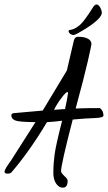

<svg xmlns="http://www.w3.org/2000/svg" viewBox="-57 -736 486 866"><path d="M295.9 -617.7C283.5 -607.6 270.2 -601.9 255.9 -600.6C253.9 -599.9 252.8 -598.1 252.4 -595.2C252.1 -592.3 253.7 -589 257.3 -585.4C262.9 -580.6 268.6 -578.1 274.7 -578.1C280.7 -578.1 299.8 -588.2 332 -608.4C378.9 -638.3 402.3 -661.8 402.3 -678.7C402 -682.9 400.9 -688 398.9 -693.8C393.4 -708.5 386.2 -715.8 377.4 -715.8C373.9 -715.5 370 -712.9 365.7 -708C333.8 -656.6 310.5 -626.5 295.9 -617.7ZM248 79.6C247.7 72.8 242.8 65.6 233.4 58.1C224 49 218.9 41.8 218.3 36.6C218.3 16.8 235.8 -61 271 -196.8C309.7 -200.4 342.4 -202.6 369.1 -203.4C395.8 -204.2 409.3 -208 409.7 -214.8C409.3 -224.9 407.1 -233 402.8 -239C398.6 -245 394.9 -248.2 391.6 -248.5C347 -248.5 311.2 -247.9 284.2 -246.6C310.2 -342 328.6 -413.6 339.4 -461.4C350.1 -509.3 355.5 -534.3 355.5 -536.6C355.5 -552.2 344.1 -562.7 321.3 -567.9C313.8 -569.5 305 -570.2 294.9 -570.1C284.8 -569.9 278.5 -564 275.9 -552.2L244.6 -418L135.7 -237.3C101.9 -234.7 58.3 -230.8 4.9 -225.6C-2.3 -224.3 -5.9 -221.2 -5.9 -216.3C-5.9 -205.6 -0.2 -197.8 11.2 -192.9C22.6 -188 53.2 -185.4 103 -185.1L-5.9 -14.2C-7.5 -12.2 -13 -4.2 -22.5 9.8C-31.9 23.8 -36.6 33.5 -36.6 39.1C-36 44.3 -31.7 47 -23.7 47.1C-15.7 47.3 -9.6 45.4 -5.4 41.5C49.6 -22.6 103 -98.1 154.8 -185.1C170.4 -185.7 193.2 -187.8 223.1 -191.4C204.3 -117.8 193 -67.1 189.2 -39.1C185.5 -11.1 183.6 16.4 183.6 43.2C183.6 70.1 190.9 89.8 205.6 102.5C211.8 107.7 218.8 110.4 226.6 110.4C240.9 110.4 248 100.1 248 79.6ZM196.3 -258.8C203.5 -271.8 213.9 -286.9 227.8 -304C241.6 -321 249 -325.2 250 -316.4C247.1 -295.9 242.5 -271.8 236.3 -244.1L186.5 -240.7Z"/></svg>

Font: Kristi
Style: Medium
Weight: 400
Italic angle: -15°
Version: Version 1.003